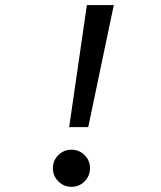

<svg xmlns="http://www.w3.org/2000/svg" viewBox="-20 -718 626 748"><path d="M249.5 -222.7 318.4 -698.2H423.3L323.7 -222.7ZM258.3 9.8Q228.5 9.8 207.3 -11.5Q186 -32.7 186 -62.5Q186 -92.8 207.3 -113.8Q228.5 -134.8 258.3 -134.8Q288.6 -134.8 309.6 -113.8Q330.6 -92.8 330.6 -62.5Q330.6 -32.7 309.6 -11.5Q288.6 9.8 258.3 9.8Z"/></svg>

Font: Cascadia Mono
Style: Italic
Weight: 400
Italic angle: -10°
Monospace: yes
Designer: Aaron Bell
Foundry: Saja Typeworks
Version: Version 2404.023; ttfautohint (v1.8.4)